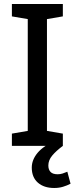

<svg xmlns="http://www.w3.org/2000/svg" viewBox="-20 -731 374 962"><path d="M39.6 0V-61.5L119.1 -75.2V-635.3L39.6 -648.9V-710.9H294.9V-648.9L215.3 -635.3V-75.2L294.9 -61.5V0ZM251.5 210.9Q200.2 210.9 169.7 184.1Q139.2 157.2 139.2 108.9Q139.2 69.8 168.2 34.9Q197.3 0 260.3 -27.8L294.9 0Q260.7 25.4 241.5 48.6Q222.2 71.8 222.2 98.1Q222.2 118.7 233.2 130.4Q244.1 142.1 269 142.1Q282.2 142.1 293.5 138.4Q304.7 134.8 317.4 129.4L333.5 189.5Q315.9 198.7 295.7 204.8Q275.4 210.9 251.5 210.9Z"/></svg>

Font: Roboto Slab
Style: Regular
Weight: 400
Designer: Google
Version: Version 2.000; ttfautohint (v1.8.1.43-b0c9)